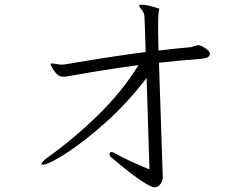

<svg xmlns="http://www.w3.org/2000/svg" viewBox="-20 -744 1040 808"><path d="M160 -51Q156 -51 154 -53Q154 -53 154 -54Q154 -61 177 -79Q286 -156 389.5 -256.5Q493 -357 563 -470Q414 -450 277 -425Q254 -421 246 -421Q227 -421 213 -439Q210 -443 201.5 -455.5Q193 -468 193 -474Q193 -476 195 -477Q195 -477 198 -477Q204 -477 217 -474.5Q230 -472 241 -472Q249 -472 253 -473Q464 -509 593 -525Q591 -605 589.5 -635.5Q588 -666 588 -671Q588 -690 576 -703Q575 -704 570.5 -710Q566 -716 566 -721V-722Q566 -724 577 -724Q595 -724 618.5 -717Q642 -710 652 -707Q642 -707 647 -531Q698 -538 778 -545Q785 -545 797 -549.5Q809 -554 815 -554Q826 -553 844 -541Q862 -529 863 -520V-518Q863 -508 855 -503.5Q847 -499 831 -497Q720 -488 649 -480L665 1Q665 17 655 30.5Q645 44 631 44Q597 44 449 -81Q441 -88 441 -96Q441 -99 443 -101.5Q445 -104 449 -104Q456 -104 462 -100Q512 -71 609 -31L597 -416Q515 -309 424 -228Q333 -147 258.5 -99Q184 -51 160 -51Z"/></svg>

Font: JyunsaiKaai Light
Style: Regular
Weight: 300
Designer: Fontworks Inc.
Version: Version 0.030;April 7, 2024;FontCreator 14.0.0.2901 64-bit